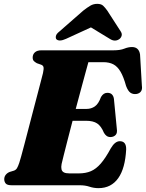

<svg xmlns="http://www.w3.org/2000/svg" viewBox="-20 -961 757 996"><path d="M276 -396H429.5Q453 -396 472 -409Q491 -422 504 -458Q511 -469.5 519 -474.5Q527 -479.5 537 -479.5Q552.5 -479.5 560.8 -471Q569 -462.5 571 -448L586 -293Q589.5 -271 579.8 -260.8Q570 -250.5 553.5 -250Q541 -250 532.8 -256.2Q524.5 -262.5 519 -272.5Q505 -306.5 484.2 -320.5Q463.5 -334.5 425.5 -334.5H258ZM393 0H40.5Q17.5 0 9.8 -9Q2 -18 2 -31.5Q2 -44.5 9.8 -54.2Q17.5 -64 30 -69L53 -76Q63 -80 68.2 -88.8Q73.5 -97.5 80 -116.5Q82.5 -124 89.8 -149.8Q97 -175.5 106.8 -213.2Q116.5 -251 128.2 -295.2Q140 -339.5 151.5 -384.5Q163 -429.5 173.8 -469.5Q184.5 -509.5 192 -539.2Q199.5 -569 203 -582Q208 -605 205.5 -613.5Q203 -622 193 -625.5L171.5 -633Q164 -637 156.8 -643.2Q149.5 -649.5 149.5 -662.5Q149.5 -679 161 -689.5Q172.5 -700 195 -700H569Q603.5 -700 624.5 -708.5Q645.5 -717 664.5 -717Q700.5 -717 706.5 -678.5L716 -516.5Q719 -497.5 711.2 -486.8Q703.5 -476 688 -473.5Q670 -471 657 -479.8Q644 -488.5 634 -515Q621 -562.5 605.2 -589.2Q589.5 -616 568.2 -627.2Q547 -638.5 515.5 -638.5H438.5Q435 -625.5 426.2 -593.8Q417.5 -562 405.5 -517.5Q393.5 -473 380 -422.5Q366.5 -372 353.2 -321.8Q340 -271.5 328.8 -227.5Q317.5 -183.5 309.8 -152.5Q302 -121.5 299.5 -110Q296.5 -94 299 -83Q301.5 -72 311.2 -66.8Q321 -61.5 340 -61.5H388.5Q424.5 -61.5 451.5 -73Q478.5 -84.5 503 -112.8Q527.5 -141 555 -192Q576.5 -228.5 601.5 -228.5Q635.5 -228.5 634.5 -185.5Q632 -137.5 621.8 -100Q611.5 -62.5 593.5 -37Q575.5 -11.5 549.8 1.8Q524 15 491 15Q466.5 15 444.2 7.5Q422 0 393 0ZM506.5 -844H410.5L549.5 -759.5Q575.5 -742.5 598 -757.5Q606.5 -763 610.5 -774Q614.5 -785 606.5 -797.5L536.5 -906Q525 -922 514.8 -931.5Q504.5 -941 484.5 -941Q464.5 -941 448.5 -931.5Q432.5 -922 412 -906L288 -797.5Q272 -785 270 -774Q268 -763 272.5 -757.5Q279.5 -750.5 292.2 -751Q305 -751.5 322.5 -759.5Z"/></svg>

Font: Fraunces Black
Style: Italic
Weight: 900
Italic angle: -16°
Version: Version 1.000;[b76b70a41]